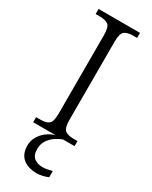

<svg xmlns="http://www.w3.org/2000/svg" viewBox="-241 -765 829 1048"><g transform="rotate(30 174.0 -241.0)"><path d="M43 0V-32H70Q106 -32 123 -45.5Q140 -59 140 -111V-603Q140 -655 123 -668.5Q106 -682 70 -682H43V-714H304V-682H278Q243 -682 225.5 -668.5Q208 -655 208 -603V-111Q208 -59 225.5 -45.5Q243 -32 278 -32H304V0ZM200 232Q143 232 111 205Q79 178 79 125Q79 95 94 69Q109 43 133.5 25Q158 7 185 0H232Q213 6 190.5 20.5Q168 35 151.5 58.5Q135 82 135 114Q135 155 156.5 171Q178 187 208 187Q222 187 236 184.5Q250 182 269 177V216Q254 223 234.5 227.5Q215 232 200 232Z"/></g></svg>

Font: Noto Serif Malayalam Light
Style: Regular
Weight: 300
Designer: Indian type Foundry, Jelle Bosma, Monotype Design Team
Foundry: Monotype Imaging Inc.
Version: Version 2.104; ttfautohint (v1.8.4.7-5d5b)